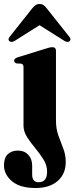

<svg xmlns="http://www.w3.org/2000/svg" viewBox="-47 -710 374 964"><path d="M234 -105.5Q234 -63 246.2 -29.2Q258.5 4.5 270.8 36Q283 67.5 283 103.5Q283 163.5 242.5 198.8Q202 234 131.5 234Q53.5 234 13.2 200Q-27 166 -27 120Q-27 82.5 -7.8 64.2Q11.5 46 43 46Q75 46 94.8 67Q114.5 88 114.5 122V166.5Q114.5 205 146.5 205Q189.5 205 189.5 152Q189.5 120 171.5 91Q153.5 62 130.2 34.2Q107 6.5 89 -21.5Q71 -49.5 71 -80V-372Q71 -381.5 68 -385.2Q65 -389 58.5 -390.5L36.5 -391.5Q24 -395 24 -405.5Q24 -416 41 -422L181.5 -465.5Q194 -469.5 201 -471.2Q208 -473 216 -473Q234 -473 234 -454.5ZM302.5 -503.5Q292 -494.5 276 -505L151.5 -583.5L27 -505Q11.5 -495 0 -503.5Q-9.5 -512 2 -526L116 -669.5Q124.5 -679.5 132.5 -684.8Q140.5 -690 151.5 -690Q163 -690 170.8 -684.8Q178.5 -679.5 186.5 -669.5L300.5 -526Q312.5 -512 302.5 -503.5Z"/></svg>

Font: Fraunces 72pt S000
Style: Bold
Weight: 700
Version: Version 1.000; ttfautohint (v1.8.3)